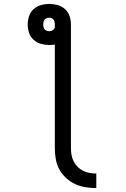

<svg xmlns="http://www.w3.org/2000/svg" viewBox="-20 -755 640 977"><path d="M470 202Q442 202 414.5 197.5Q387 193 362 181.5Q337 170 316 150.5Q295 131 282 107Q269 83 264 55.5Q259 28 259 0V-528Q252 -527 244.5 -526.5Q237 -526 230 -526Q209 -526 188 -532Q167 -538 151 -552.5Q135 -567 128 -588Q121 -609 121 -630Q121 -652 128 -673Q135 -694 151 -708.5Q167 -723 188 -729Q209 -735 231 -735Q252 -735 273.5 -729Q295 -723 311 -708.5Q327 -694 334 -673Q341 -652 341 -630V0Q341 17 344 34Q347 51 355 66.5Q363 82 375.5 94.5Q388 107 403.5 114.5Q419 122 436 125Q453 128 470 128ZM230 -596Q240 -596 248 -601Q256 -606 259 -615V-630Q259 -637 257.5 -643.5Q256 -650 252.5 -655Q249 -660 242.5 -662.5Q236 -665 230 -665Q224 -665 217.5 -662.5Q211 -660 207 -655Q203 -650 201.5 -643.5Q200 -637 200 -630Q200 -624 201.5 -617.5Q203 -611 207 -606Q211 -601 217.5 -598.5Q224 -596 230 -596Z"/></svg>

Font: Iosevka Mono
Style: Regular
Weight: 400
Designer: Belleve Invis
Foundry: Belleve Invis
Version: Version 11.1.1